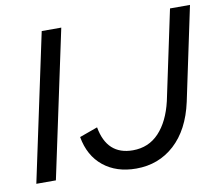

<svg xmlns="http://www.w3.org/2000/svg" viewBox="-78 -794 1036 899"><g transform="rotate(-10 440.0 -344.5)"><path d="M26 0ZM26 0 175 -700H268L119 0ZM786 -255Q758 -127 682.5 -58Q607 11 500 11Q406 11 344 -39Q282 -89 266 -180Q288 -188 309 -195.5Q330 -203 352 -211Q376 -76 499 -76Q574 -76 623.5 -128.5Q673 -181 695 -275Q718 -381 740 -487.5Q762 -594 785 -700H880Q857 -588 833 -477.5Q809 -367 786 -255Z"/></g></svg>

Font: Rosa Sans
Style: Italic
Weight: 400
Italic angle: -12°
Designer: Pentagram / MCKL
Foundry: Pentagram / MCKL
Version: Version 1.005;September 16, 2019;FontCreator 11.5.0.2425 64-